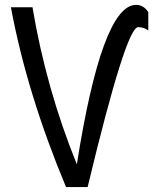

<svg xmlns="http://www.w3.org/2000/svg" viewBox="-20 -762 626 782"><path d="M249 0Q89.8 -380.9 24.4 -732.4H112.3Q168 -400.4 293 -92.8Q395.5 -742.2 534.2 -742.2Q564.9 -742.2 584 -712.4V-637.7Q566.9 -651.4 542.5 -651.4Q493.2 -651.4 336.9 0Z"/></svg>

Font: Consola Mono
Style: Book
Weight: 400
Monospace: yes
Version: Version 2.001